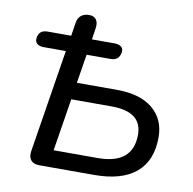

<svg xmlns="http://www.w3.org/2000/svg" viewBox="-80 -792 879 873"><g transform="rotate(10 360.0 -356.0)"><path d="M110 -55.8 186.1 -532.3H84.5Q63.5 -532.3 52.7 -542Q41.9 -551.7 44.7 -569.3Q50.3 -605.2 89 -605.2H223.4L192.2 -568.3L207.5 -665.8Q210.7 -688.7 225.2 -700.5Q239.7 -712.3 262.8 -712.3Q284.7 -712.3 295.2 -698Q305.6 -683.8 301.7 -658.1L288.1 -568.3L271.7 -605.2H397.7Q419.1 -605.2 429.7 -596Q440.4 -586.8 437.5 -569.3Q430.7 -532.3 393.2 -532.3H282L260.6 -399H444.5Q553.7 -399 611.6 -350.4Q669.5 -301.8 669.5 -219Q669.5 -111.3 603.7 -55.6Q537.9 0 410.5 0H157.4Q130.7 0 118.4 -14.8Q106.1 -29.7 110 -55.8ZM575.3 -214.3Q575.3 -268 540 -294.3Q504.7 -320.6 433.5 -320.6H248.4L209.8 -78.5H413.3Q575.3 -78.5 575.3 -214.3Z"/></g></svg>

Font: SN Pro Thin
Style: Italic
Weight: 200
Italic angle: -9°
Designer: Tobias Whetton
Foundry: Supernotes
Version: Version 1.003;Glyphs 3.3 (3324)